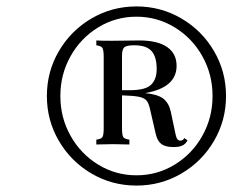

<svg xmlns="http://www.w3.org/2000/svg" viewBox="-20 -802 739 598"><path d="M684 -503Q684 -427 646.5 -363Q609 -299 545 -261.5Q481 -224 405 -224Q329 -224 265 -261.5Q201 -299 163.5 -363Q126 -427 126 -503Q126 -579 163.5 -643Q201 -707 265 -744.5Q329 -782 405 -782Q481 -782 545 -744.5Q609 -707 646.5 -643Q684 -579 684 -503ZM642 -503Q642 -570 610.5 -626.5Q579 -683 524.5 -716.5Q470 -750 405 -750Q340 -750 285.5 -716.5Q231 -683 199.5 -626.5Q168 -570 168 -503Q168 -436 199.5 -379.5Q231 -323 285.5 -289.5Q340 -256 405 -256Q470 -256 524.5 -289.5Q579 -323 610.5 -379.5Q642 -436 642 -503ZM554 -372 564 -365Q558 -353 547.5 -348.5Q537 -344 520 -344Q495 -344 482.5 -353.5Q470 -363 465 -385L448 -459Q444 -479 437 -488Q430 -497 413 -500.5Q396 -504 360 -505V-404Q360 -381 364 -375Q368 -369 383 -367V-352L332 -353L280 -352V-367Q295 -369 299 -375Q303 -381 303 -404V-623Q303 -646 299 -652.5Q295 -659 280 -661V-676Q292 -675 328 -675L414 -676Q471 -676 500.5 -655.5Q530 -635 530 -597Q530 -529 432 -512Q472 -508 489 -494.5Q506 -481 512 -454L524 -397Q525 -393 527 -383Q529 -373 532.5 -368.5Q536 -364 542 -364Q550 -364 554 -372ZM360 -628V-521H384Q433 -521 450.5 -538Q468 -555 468 -587Q468 -625 452 -643Q436 -661 398 -661Q374 -661 367 -654.5Q360 -648 360 -628Z"/></svg>

Font: Playfair Display
Style: Italic
Weight: 400
Italic angle: -14°
Designer: Claus Eggers Sørensen
Foundry: Claus Eggers Sørensen
Version: Version 1.200; ttfautohint (v1.6)